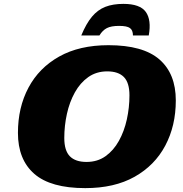

<svg xmlns="http://www.w3.org/2000/svg" viewBox="-20 -955 942 990"><path d="M886.5 -437Q886.5 -306.5 832.2 -204.2Q778 -102 674 -43.5Q570 15 419.5 15Q241.5 15 157 -58.5Q72.5 -132 72.5 -270Q72.5 -401 126.8 -503Q181 -605 285.2 -663.5Q389.5 -722 539.5 -722Q717.5 -722 802 -648.5Q886.5 -575 886.5 -437ZM311.5 -243.5Q311.5 -178.5 340.2 -149.2Q369 -120 426 -120Q482.5 -120 524 -149.5Q565.5 -179 593 -228.5Q620.5 -278 634 -339.2Q647.5 -400.5 647.5 -463.5Q647.5 -528.5 618.8 -557.8Q590 -587 533 -587Q477 -587 435.2 -557.5Q393.5 -528 366 -478.5Q338.5 -429 325 -367.8Q311.5 -306.5 311.5 -243.5ZM594 -821.5Q553.5 -821.5 531.2 -810.2Q509 -799 492.5 -772H399Q424.5 -833.5 454.2 -869Q484 -904.5 523.2 -919.8Q562.5 -935 616 -935Q702 -935 731.8 -893.5Q761.5 -852 747 -772H665.5Q665.5 -799 650.2 -810.2Q635 -821.5 594 -821.5Z"/></svg>

Font: Newsreader 6pt ExtraBold
Style: Italic
Weight: 800
Italic angle: -17°
Designer: Hugues Gentile
Foundry: Production Type
Version: Version 1.003; ttfautohint (v1.8.3)